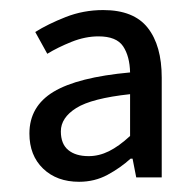

<svg xmlns="http://www.w3.org/2000/svg" viewBox="-20 -744 385 378"><path d="M135.7 -386.1Q91.9 -386.1 64.9 -412Q37.9 -438 37.9 -481Q37.9 -534.6 85.4 -563.3Q133 -592 236.1 -601.4Q235.4 -633.2 222.4 -652.8Q209.3 -672.4 173.9 -672.4Q147.8 -672.4 120.8 -661.6Q93.7 -650.7 73.1 -638.1L49.4 -681Q74.2 -696.6 109.2 -710.4Q144.2 -724.2 183.2 -724.2Q243.3 -724.2 270.8 -689.3Q298.4 -654.3 298.4 -591.1V-394.7H248.2L241 -431.6H237Q217.2 -413.6 191.7 -399.8Q166.3 -386.1 135.7 -386.1ZM154.6 -436.6Q174.9 -436.6 194.5 -446.3Q214.2 -456.1 236.1 -476.3V-558.6Q160.4 -550.4 130.1 -531.3Q99.8 -512.2 99.8 -485.4Q99.8 -460.6 114.4 -448.6Q128.9 -436.6 154.6 -436.6Z"/></svg>

Font: SourceSans3VF
Style: Regular
Weight: 200
Designer: Paul D. Hunt
Foundry: Adobe
Version: Version 3.052;hotconv 1.1.0;makeotfexe 2.6.0